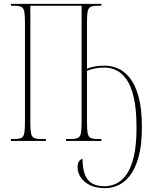

<svg xmlns="http://www.w3.org/2000/svg" viewBox="-20 -734 787 1000"><path d="M528 246Q480 246 448 230Q416 214 400 189Q384 164 384 138Q384 116 392.5 105Q401 94 410 94Q410 167 437 201.5Q464 236 526 236Q555 236 584.5 222.5Q614 209 638 176Q662 143 676.5 83.5Q691 24 691 -69Q691 -166 676.5 -227.5Q662 -289 637.5 -322.5Q613 -356 584 -369Q555 -382 526 -382Q496 -382 473.5 -377.5Q451 -373 433 -365V-98Q433 -59 436.5 -40.5Q440 -22 452 -16Q464 -10 489 -10H508V0H324V-10H349Q374 -10 386 -16Q398 -22 401.5 -40.5Q405 -59 405 -98V-704H138V-98Q138 -59 141.5 -40.5Q145 -22 157 -16Q169 -10 194 -10H219V0H37V-10H54Q79 -10 91 -16Q103 -22 106.5 -40.5Q110 -59 110 -98V-616Q110 -655 106.5 -673.5Q103 -692 91 -698Q79 -704 54 -704H37V-714H508V-704H489Q464 -704 452 -698Q440 -692 436.5 -673.5Q433 -655 433 -616V-376Q451 -384 474.5 -388Q498 -392 526 -392Q559 -392 593 -378Q627 -364 655.5 -329Q684 -294 701.5 -231.5Q719 -169 719 -71Q719 23 701.5 84.5Q684 146 656 181.5Q628 217 594.5 231.5Q561 246 528 246Z"/></svg>

Font: Noto Serif Display ExtraCondensed Thin
Style: Regular
Weight: 100
Width: 2
Designer: Monotype Design Team
Foundry: Monotype Imaging Inc.
Version: Version 2.009